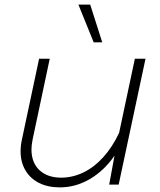

<svg xmlns="http://www.w3.org/2000/svg" viewBox="-20 -798 690 830"><path d="M116 -152Q116 -95 150.5 -62.5Q185 -30 245 -30Q293 -30 339.5 -52Q386 -74 426 -118Q466 -162 495 -224L563 -544H609L493 0H452L475 -125Q430 -60 368.5 -24Q307 12 239 12Q187 12 149 -7Q111 -26 90 -61.5Q69 -97 69 -144Q69 -169 75 -196L149 -544H195L121 -195Q116 -170 116 -152ZM385 -615 319 -778H370L422 -615Z"/></svg>

Font: Azeret Mono Thin
Style: Italic
Weight: 100
Italic angle: -12°
Designer: Martin Vácha
Foundry: Displaay
Version: Version 1.000; Glyphs 3.0.3, build 3074